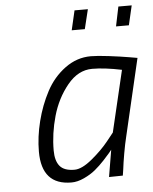

<svg xmlns="http://www.w3.org/2000/svg" viewBox="-52 -751 640 803"><g transform="rotate(-5 268.0 -349.0)"><path d="M343 -457C377.7 -457 419 -452 467 -442L406 -184L378 -149C359.3 -125.7 335.7 -102.2 307 -78.5C278.3 -54.8 253.7 -43 233 -43C204.3 -43 183.8 -50.3 171.5 -65C159.2 -79.7 153 -101.7 153 -131C153 -178.3 159.8 -226.2 173.5 -274.5C187.2 -322.8 209 -365.3 239 -402C269 -438.7 303.7 -457 343 -457ZM216 9C232.7 9 250.3 4.7 269 -4C287.7 -12.7 303.7 -22.5 317 -33.5C330.3 -44.5 343.5 -57 356.5 -71C369.5 -85 378.2 -94.7 382.5 -100L393 -113C390.3 -99 384 -61.3 374 0L432 -1L436 -27C438 -44.3 441.3 -66.3 446 -93C450.7 -119.7 455.3 -142.3 460 -161L536 -486L501 -492C477.7 -496 449.8 -500 417.5 -504C385.2 -508 360 -510 342 -510C302.7 -510 266.5 -497.8 233.5 -473.5C200.5 -449.2 174 -418.2 154 -380.5C134 -342.8 118.5 -302.2 107.5 -258.5C96.5 -214.8 91 -172.3 91 -131C91 -37.7 132.7 9 216 9ZM512 -625 531 -707H475L458 -625ZM327 -625 347 -707H291L272 -625Z"/></g></svg>

Font: RazerF5 Light
Style: Italic
Weight: 300
Foundry: Razer Inc.
Version: Version 2